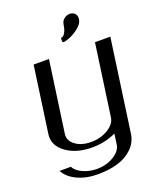

<svg xmlns="http://www.w3.org/2000/svg" viewBox="-213 -1142 1197 1470"><g transform="rotate(-20 386.0 -406.5)"><path d="M536.1 42 547.9 -42Q458 0 354.5 0Q223.6 0 141.6 -61Q59.6 -122.1 71.3 -209L147.5 -750H272.5L190.4 -168Q183.6 -115.2 232.9 -78.6Q282.2 -42 360.4 -42Q437.5 -42 498 -78.6Q558.6 -115.2 565.4 -168L647.5 -750H772.5L667 0Q657.2 70.3 607.4 118.2Q557.6 166 485.8 187Q414.1 208 325.2 208Q228.5 208 156.2 173.3Q84 138.7 55.7 83H147.5Q166 119.1 217.8 143.1Q269.5 167 331.1 167Q408.2 167 468.8 130.4Q529.3 93.8 536.1 42ZM467.8 -958Q471.7 -987.3 493.2 -1003.9Q514.6 -1020.5 539.1 -1020.5Q564.5 -1020.5 580.6 -1003.9Q596.7 -987.3 592.8 -958Q587.9 -921.9 548.3 -891.1Q508.8 -860.4 473.1 -846.7Q437.5 -833 423.8 -833Q418.9 -833 416.5 -835.4Q414.1 -837.9 413.6 -842.8Q413.1 -847.7 413.1 -851.6Q413.1 -855.5 413.6 -861.8Q414.1 -868.2 414.1 -870.1Q422.9 -870.1 432.1 -876Q441.4 -881.8 452.1 -902.8Q462.9 -923.8 467.8 -958Z"/></g></svg>

Font: okolaks
Style: BoldItalic
Weight: 600
Width: 8
Italic angle: -8°
Version: Version 000.6.0